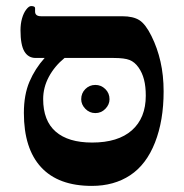

<svg xmlns="http://www.w3.org/2000/svg" viewBox="-20 -607 609 636"><path d="M47.9 -506.8Q47.9 -528.3 53 -546.1Q58.1 -564 66.9 -575.4Q75.7 -586.9 83 -586.9Q96.2 -586.9 96.2 -580.1V-568.8Q96.2 -553.2 116.2 -553.2H384.8Q421.4 -553.2 441.9 -540Q462.4 -526.9 481.9 -487.3Q501.5 -447.8 511.7 -402.6Q522 -357.4 522 -304.2Q522 -207.5 493.4 -134.8Q464.8 -62 411.4 -26.6Q357.9 8.8 284.2 8.8Q173.3 8.8 116.2 -53Q59.1 -114.7 59.1 -232.9Q59.1 -293 77.6 -336.4Q96.2 -379.9 127.9 -415H98.1Q73.7 -415 60.8 -436.5Q47.9 -458 47.9 -506.8ZM462.9 -290Q462.9 -320.8 457 -343.5Q451.2 -366.2 438.7 -383.8Q426.3 -401.4 409.4 -408.2Q392.6 -415 356 -415H193.8Q160.6 -387.7 141.8 -352.5Q123 -317.4 123 -278.8Q123 -207 164.6 -170.9Q206.1 -134.8 285.2 -134.8Q371.1 -134.8 417 -175.5Q462.9 -216.3 462.9 -290ZM249 -278.3Q249 -298.3 262.7 -312Q276.4 -325.7 295.9 -325.7Q314.9 -325.7 328.9 -312Q342.8 -298.3 342.8 -278.3Q342.8 -260.7 329.1 -246.6Q315.4 -232.4 295.9 -232.4Q276.4 -232.4 262.7 -246.6Q249 -260.7 249 -278.3Z"/></svg>

Font: Liberation Serif
Style: Bold
Weight: 700
Designer: Steve Matteson
Foundry: Ascender Corporation
Version: Version 2.1.5